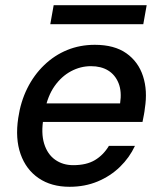

<svg xmlns="http://www.w3.org/2000/svg" viewBox="-20 -705 618 737"><path d="M247 12Q177 12 128.5 -21Q80 -54 59 -113.5Q38 -173 50 -252Q59 -314 84.5 -365.5Q110 -417 149.5 -455Q189 -493 238 -513Q287 -533 344 -533Q419 -533 465 -500.5Q511 -468 529 -412.5Q547 -357 536 -289Q535 -278 532.5 -265Q530 -252 527 -237H120L132 -308H441Q448 -354 435 -386Q422 -418 395 -434.5Q368 -451 329 -451Q289 -451 252.5 -431.5Q216 -412 189.5 -374.5Q163 -337 152 -280L147 -252Q137 -194 149.5 -153.5Q162 -113 191.5 -92Q221 -71 261 -71Q312 -71 344.5 -90.5Q377 -110 398 -145H498Q477 -100 440.5 -64.5Q404 -29 355 -8.5Q306 12 247 12ZM173 -612 186 -685H543L530 -612Z"/></svg>

Font: DM Sans 10pt Medium
Style: Italic
Weight: 500
Italic angle: -10°
Version: Version 4.004;gftools[0.9.30]